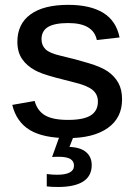

<svg xmlns="http://www.w3.org/2000/svg" viewBox="-20 -557 559 788"><path d="M481 -148.9Q481 -73.2 422.4 -31.7Q363.8 9.8 259.3 9.8Q157.2 9.8 102.3 -23.4Q47.4 -56.6 30.3 -126.5L122.1 -142.6Q133.3 -102.1 165 -83.5Q196.8 -64.9 259.3 -64.9Q323.2 -64.9 352.5 -83.5Q381.8 -102.1 381.8 -140.1Q381.8 -169.4 360.6 -187.3Q339.4 -205.1 290.5 -217.3Q239.7 -230 207.3 -238.8Q174.8 -247.6 155.5 -254.6Q136.2 -261.7 124.5 -268.1Q89.4 -287.1 70.3 -315.4Q51.3 -343.8 51.3 -385.3Q51.3 -458.5 105 -497.8Q158.7 -537.1 260.3 -537.1Q350.1 -537.1 403.6 -504.4Q457 -471.7 470.7 -403.3L377.4 -392.6Q370.6 -426.8 341.6 -444.6Q312.5 -462.4 260.3 -462.4Q204.1 -462.4 177.2 -446.3Q150.4 -430.2 150.4 -396Q150.4 -370.6 167.2 -354.5Q184.1 -338.4 229.5 -328.1Q290.5 -314 343.5 -297.9Q396.5 -281.7 421.9 -264.2Q450.2 -244.6 465.6 -217Q481 -189.5 481 -148.9ZM356.4 120.6Q356.4 165.5 321.3 188Q286.1 210.4 217.8 210.4Q190.4 210.4 171.9 208V157.2Q193.4 160.2 213.9 160.2Q283.7 160.2 283.7 122.6Q283.7 104.5 268.6 95.5Q253.4 86.4 220.7 86.4Q210.4 86.4 203.9 86.7Q197.3 86.9 193.8 87.4L225.1 0H283.2L265.1 45.9Q311 47.9 333.7 67.6Q356.4 87.4 356.4 120.6Z"/></svg>

Font: Arimo Medium
Style: Regular
Weight: 500
Designer: Steve Matteson
Foundry: Monotype Imaging Inc.
Version: Version 1.33